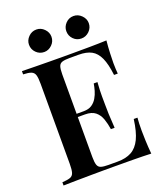

<svg xmlns="http://www.w3.org/2000/svg" viewBox="-162 -1012 949 1117"><g transform="rotate(-20 312.5 -453.5)"><path d="M559 -708Q555 -667 553.5 -628.5Q552 -590 552 -570Q552 -551 553 -533.5Q554 -516 555 -504H532Q524 -573 506 -612.5Q488 -652 457.5 -668.5Q427 -685 378 -685H323Q293 -685 277 -680Q261 -675 255.5 -659Q250 -643 250 -610V-98Q250 -66 255.5 -49.5Q261 -33 277 -28Q293 -23 323 -23H380Q431 -23 465.5 -42Q500 -61 521 -104.5Q542 -148 552 -224H575Q572 -193 572 -144Q572 -123 573.5 -83Q575 -43 579 0Q528 -2 464 -2.5Q400 -3 350 -3Q327 -3 289.5 -3Q252 -3 208.5 -2.5Q165 -2 120.5 -1.5Q76 -1 36 0V-20Q69 -22 85.5 -28Q102 -34 107.5 -52Q113 -70 113 -106V-602Q113 -639 107.5 -656.5Q102 -674 85.5 -680.5Q69 -687 36 -688V-708Q76 -707 120.5 -706.5Q165 -706 208.5 -705.5Q252 -705 289.5 -705Q327 -705 350 -705Q396 -705 454.5 -705.5Q513 -706 559 -708ZM398 -366Q398 -366 398 -356Q398 -346 398 -346H220Q220 -346 220 -356Q220 -366 220 -366ZM427 -498Q423 -441 423.5 -411Q424 -381 424 -356Q424 -331 425 -301Q426 -271 430 -214H407Q402 -248 391.5 -278.5Q381 -309 358.5 -327.5Q336 -346 294 -346V-366Q325 -366 344.5 -379Q364 -392 376 -412.5Q388 -433 394.5 -455.5Q401 -478 404 -498ZM427 -907Q455 -907 476 -886Q497 -865 497 -838Q497 -809 476 -788.5Q455 -768 427 -768Q398 -768 378 -788.5Q358 -809 358 -838Q358 -865 378 -886Q398 -907 427 -907ZM197 -907Q225 -907 245.5 -886Q266 -865 266 -838Q266 -809 245 -788.5Q224 -768 197 -768Q168 -768 147.5 -788.5Q127 -809 127 -838Q127 -865 147.5 -886Q168 -907 197 -907Z"/></g></svg>

Font: Playfair Display SemiBold
Style: Regular
Weight: 600
Designer: Claus Eggers Sørensen
Foundry: Claus Eggers Sørensen
Version: Version 1.203